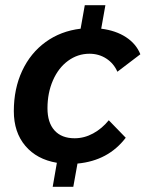

<svg xmlns="http://www.w3.org/2000/svg" viewBox="-20 -688 558 736"><path d="M397 -227 462 -160Q395 -72 277 -61L261 28H182L198 -64Q121 -77 77 -129Q33 -181 33 -262Q33 -348 65 -416.5Q97 -485 155 -527Q213 -569 289 -578L305 -668H384L368 -578Q424 -571 463 -545.5Q502 -520 518 -480L430 -413Q416 -445 387.5 -463.5Q359 -482 323 -482Q278 -482 241 -455Q204 -428 183 -380Q162 -332 162 -273Q162 -218 189 -188Q216 -158 266 -158Q303 -158 337 -176.5Q371 -195 397 -227Z"/></svg>

Font: Sarabun
Style: Bold Italic
Weight: 700
Italic angle: -10°
Designer: Suppakit Chalermlarp | Katatrad Co.,Ltd.
Foundry: Cadson Demak Co.,Ltd.
Version: Version 1.000; ttfautohint (v1.6)